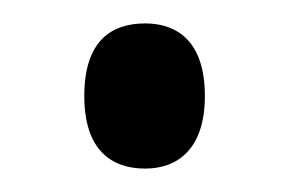

<svg xmlns="http://www.w3.org/2000/svg" viewBox="-20 -438 247 164"><path d="M104 -294C131 -294 155 -310 155 -356C155 -403 131 -418 104 -418C75 -418 52 -403 52 -356C52 -310 75 -294 104 -294Z"/></svg>

Font: Noto Serif Ethiopic XCn
Style: Regular
Weight: 400
Width: 2
Designer: Monotype Design Team
Foundry: Monotype Imaging Inc.
Version: Version 2.102